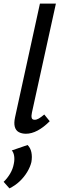

<svg xmlns="http://www.w3.org/2000/svg" viewBox="-34 -731 328 1058"><path d="M109 6Q86 6 69.5 -3Q53 -12 47.5 -32.5Q42 -53 49 -85L186 -711H274L142 -111Q138 -93 140.5 -82Q143 -71 157 -71Q168 -71 180 -78Q192 -85 210 -100L240 -63Q206 -29 173 -11.5Q140 6 109 6ZM18 307 -14 271Q7 251 22 225.5Q37 200 42 172Q47 149 44 129Q41 109 31 98L118 68Q134 84 139 108.5Q144 133 139 162Q133 188 116 216.5Q99 245 74 268.5Q49 292 18 307Z"/></svg>

Font: Ysabeau SemiBold
Style: Italic
Weight: 600
Italic angle: -12°
Designer: Christian Thalmann (Catharsis Fonts)
Version: Version 2.002